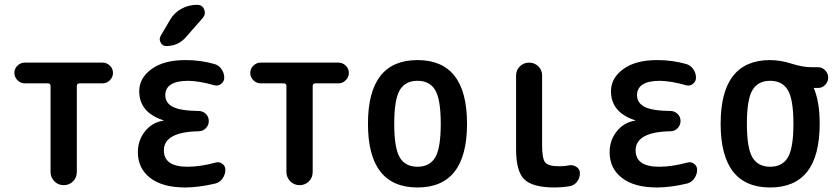

<svg xmlns="http://www.w3.org/2000/svg" viewBox="-20 -785 3540 814"><path d="M85 -431.6Q67.4 -431.6 54.2 -444.8Q41 -458 41 -476.1Q41 -494.1 54.2 -506.8Q67.4 -519.5 85 -519.5H415Q432.6 -519.5 445.8 -506.8Q459 -494.1 459 -476.1Q459 -458 445.8 -444.8Q432.6 -431.6 415 -431.6H317.4Q306.6 -431.6 305.7 -420.9V-55.7Q305.7 -32.2 289.6 -16.1Q273.4 0 250 0Q226.6 0 210.4 -16.6Q194.3 -33.2 194.3 -55.7V-420.9Q194.3 -431.6 182.6 -431.6Z M671.9 -273.4Q673.8 -273.4 673.8 -274.4Q673.8 -275.4 671.9 -275.4Q570.3 -308.6 570.3 -398.4Q570.3 -454.1 622.6 -492.2Q674.8 -530.3 765.6 -530.3Q831.1 -530.3 888.7 -513.7Q907.2 -508.8 918.9 -492.2Q930.7 -475.6 930.7 -455.1Q930.7 -439.5 917.5 -429.2Q904.3 -418.9 887.7 -423.8Q826.2 -441.4 778.3 -442.4Q681.6 -442.4 680.7 -381.8Q680.7 -348.6 712.9 -332Q745.1 -315.4 822.3 -314.5Q839.8 -314.5 852.5 -302.2Q865.2 -290 865.2 -272Q865.2 -253.9 852.5 -241.2Q839.8 -228.5 822.3 -228.5Q674.8 -225.6 674.8 -147.5Q674.8 -78.1 774.4 -78.1Q829.1 -78.1 893.6 -95.7Q909.2 -100.6 922.4 -90.8Q935.5 -81.1 935.5 -65.4Q935.5 -45.9 923.8 -28.8Q912.1 -11.7 892.6 -6.8Q821.3 9.8 765.6 9.8Q668.9 9.8 616.7 -30.8Q564.5 -71.3 564.5 -139.6Q564.5 -189.5 594.2 -227.5Q624 -265.6 671.9 -273.4ZM701.2 -701.2Q718.8 -731.4 749.5 -748Q780.3 -764.6 815.4 -764.6Q837.9 -764.6 845.7 -745.1Q853.5 -725.6 839.8 -709L767.6 -627Q735.4 -589.8 684.6 -589.8Q668.9 -589.8 661.1 -604.5Q653.3 -619.1 661.1 -632.8Z M1085 -431.6Q1067.4 -431.6 1054.2 -444.8Q1041 -458 1041 -476.1Q1041 -494.1 1054.2 -506.8Q1067.4 -519.5 1085 -519.5H1415Q1432.6 -519.5 1445.8 -506.8Q1459 -494.1 1459 -476.1Q1459 -458 1445.8 -444.8Q1432.6 -431.6 1415 -431.6H1317.4Q1306.6 -431.6 1305.7 -420.9V-55.7Q1305.7 -32.2 1289.6 -16.1Q1273.4 0 1250 0Q1226.6 0 1210.4 -16.6Q1194.3 -33.2 1194.3 -55.7V-420.9Q1194.3 -431.6 1182.6 -431.6Z M1825.2 -402.8Q1801.8 -442.4 1750 -442.4Q1698.2 -442.4 1674.8 -402.8Q1651.4 -363.3 1651.4 -260.3Q1651.4 -157.2 1674.8 -117.7Q1698.2 -78.1 1750 -78.1Q1801.8 -78.1 1825.2 -117.7Q1848.6 -157.2 1848.6 -260.3Q1848.6 -363.3 1825.2 -402.8ZM1960 -260.3Q1960 9.8 1750 9.8Q1540 9.8 1540 -260.3Q1540 -530.3 1750 -530.3Q1960 -530.3 1960 -260.3Z M2332 9.8Q2238.3 9.8 2203.1 -24.4Q2168 -58.6 2168 -150.4V-464.8Q2168 -488.3 2184.1 -503.9Q2200.2 -519.5 2223.1 -519.5Q2246.1 -519.5 2262.2 -503.9Q2278.3 -488.3 2278.3 -464.8V-169.9Q2278.3 -112.3 2291.5 -96.2Q2304.7 -80.1 2351.6 -80.1Q2374 -80.1 2392.6 -84Q2409.2 -86.9 2423.8 -77.6Q2438.5 -68.4 2438.5 -50.8Q2438.5 -29.3 2425.8 -13.7Q2413.1 2 2392.6 4.9Q2361.3 9.8 2332 9.8Z M2671.9 -273.4Q2673.8 -273.4 2673.8 -274.4Q2673.8 -275.4 2671.9 -275.4Q2570.3 -308.6 2570.3 -398.4Q2570.3 -454.1 2622.6 -492.2Q2674.8 -530.3 2765.6 -530.3Q2831.1 -530.3 2888.7 -513.7Q2907.2 -508.8 2918.9 -492.2Q2930.7 -475.6 2930.7 -455.1Q2930.7 -439.5 2917.5 -429.2Q2904.3 -418.9 2887.7 -423.8Q2826.2 -441.4 2778.3 -442.4Q2681.6 -442.4 2680.7 -381.8Q2680.7 -348.6 2712.9 -332Q2745.1 -315.4 2822.3 -314.5Q2839.8 -314.5 2852.5 -302.2Q2865.2 -290 2865.2 -272Q2865.2 -253.9 2852.5 -241.2Q2839.8 -228.5 2822.3 -228.5Q2674.8 -225.6 2674.8 -147.5Q2674.8 -78.1 2774.4 -78.1Q2829.1 -78.1 2893.6 -95.7Q2909.2 -100.6 2922.4 -90.8Q2935.5 -81.1 2935.5 -65.4Q2935.5 -45.9 2923.8 -28.8Q2912.1 -11.7 2892.6 -6.8Q2821.3 9.8 2765.6 9.8Q2668.9 9.8 2616.7 -30.8Q2564.5 -71.3 2564.5 -139.6Q2564.5 -189.5 2594.2 -227.5Q2624 -265.6 2671.9 -273.4Z M3320.3 -402.8Q3296.9 -442.4 3245.1 -442.4Q3193.4 -442.4 3169.9 -402.8Q3146.5 -363.3 3146.5 -260.3Q3146.5 -157.2 3169.9 -117.7Q3193.4 -78.1 3245.1 -78.1Q3296.9 -78.1 3320.3 -117.7Q3343.8 -157.2 3343.8 -260.3Q3343.8 -363.3 3320.3 -402.8ZM3245.1 -530.3Q3288.1 -530.3 3335.9 -515.1Q3383.8 -500 3420.9 -500H3448.2Q3465.8 -500 3478.5 -486.8Q3491.2 -473.6 3491.2 -456.1Q3491.2 -438.5 3478.5 -425.3Q3465.8 -412.1 3448.2 -412.1H3430.7H3429.7V-411.1L3430.7 -410.2Q3455.1 -352.5 3455.1 -259.8Q3455.1 9.8 3245.1 9.8Q3035.2 9.8 3035.2 -260.3Q3035.2 -530.3 3245.1 -530.3Z"/></svg>

Font: Rounded-X Mgen+ 2m medium
Style: Regular
Weight: 500
Designer: [Source Han Sans]
Ryoko NISHIZUKA  (kana & ideographs); Paul D. Hunt (Latin, Greek & Cyrillic); Wenlong ZHANG  (bopomofo
Version: Version 1.059.20150602